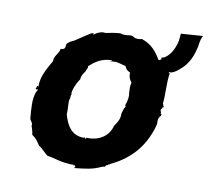

<svg xmlns="http://www.w3.org/2000/svg" viewBox="-70 -661 822 756"><g transform="rotate(10 341.0 -283.0)"><path d="M579 -416C580 -411 577 -419 572 -420C590 -417 599 -428 603 -429C642 -458 659 -485 671 -540C673 -550 672 -562 682 -583L595 -577C594 -566 593 -556 592 -547C583 -508 566 -483 542 -471C551 -474 542 -473 536 -471C536 -461 540 -463 533 -463C532 -461 536 -460 526 -460C508 -491 488 -516 447 -530C440 -526 422 -526 414 -532C405 -540 394 -533 376 -534C370 -534 372 -534 360 -537C343 -536 329 -534 301 -528C291 -532 267 -524 255 -511C261 -522 256 -517 249 -518C225 -504 204 -488 186 -477C177 -473 165 -468 158 -458C157 -440 154 -436 139 -436C137 -416 117 -405 118 -383C102 -354 77 -316 79 -274C68 -281 77 -272 69 -266L72 -262C81 -266 80 -261 73 -251C62 -219 66 -186 69 -149C68 -136 83 -132 79 -118C84 -101 85 -103 88 -83C109 -69 112 -59 122 -45C133 -41 149 -20 162 -12C190 -9 219 6 271 5C266 10 271 11 271 5C276 11 280 5 273 17C318 12 345 10 380 -7C388 -9 389 -3 383 -9C387 -7 398 -11 392 -11C395 -19 408 -16 403 -22C410 -18 411 -26 407 -22C474 -53 536 -105 563 -204C567 -216 559 -232 574 -245C574 -240 572 -248 577 -250C566 -252 576 -259 569 -263V-270C572 -273 575 -274 574 -279C576 -278 581 -280 578 -281C580 -285 566 -294 577 -286L573 -294C578 -333 572 -371 579 -416ZM345 -427C346 -419 345 -419 339 -422C348 -422 356 -423 363 -423C382 -420 390 -416 402 -414C409 -400 412 -397 424 -392C425 -370 427 -368 437 -353C432 -336 435 -329 435 -311C438 -297 435 -285 431 -270C430 -269 429 -266 428 -262L432 -256C428 -257 428 -260 430 -255C425 -248 422 -239 419 -226C421 -201 403 -181 399 -174C388 -131 349 -106 300 -109C301 -107 294 -100 292 -100C300 -101 295 -108 292 -110C291 -104 292 -111 291 -107C238 -106 219 -147 208 -185C209 -214 205 -232 208 -246C213 -253 207 -257 213 -268L211 -271C212 -284 220 -309 236 -331C236 -349 249 -361 252 -367C250 -369 261 -381 257 -387C275 -404 302 -426 345 -427Z"/></g></svg>

Font: Asimov Print
Style: DIt
Weight: 250
Width: 0
Designer: Google
Version: Version 2.000980: 2014